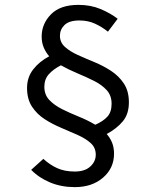

<svg xmlns="http://www.w3.org/2000/svg" viewBox="-20 -704 640 788"><path d="M287 64Q232 64 186 45Q140 26 108 -7L158 -52Q184 -28 214.5 -14Q245 0 287 0Q328 0 350.5 -20.5Q373 -41 373 -69Q373 -98 352.5 -116.5Q332 -135 300 -149.5Q268 -164 232 -179Q196 -194 164 -214.5Q132 -235 111.5 -266Q91 -297 91 -343Q91 -387 116.5 -419.5Q142 -452 182 -473Q168 -489 159.5 -509Q151 -529 151 -554Q151 -606 189 -645Q227 -684 302 -684Q352 -684 392.5 -667Q433 -650 463 -627L423 -574Q398 -594 369.5 -607Q341 -620 306 -620Q264 -620 245 -601.5Q226 -583 226 -557Q226 -530 246.5 -511.5Q267 -493 299 -478.5Q331 -464 367.5 -449Q404 -434 436 -413Q468 -392 488.5 -361Q509 -330 509 -284Q509 -236 484 -206Q459 -176 418 -154Q432 -138 440 -118.5Q448 -99 448 -73Q448 -14 403 25Q358 64 287 64ZM162 -348Q162 -315 182.5 -293.5Q203 -272 235 -256Q267 -240 303 -225.5Q339 -211 371 -192Q403 -206 420.5 -225Q438 -244 438 -278Q438 -312 418 -334Q398 -356 366 -372Q334 -388 298 -403Q262 -418 230 -436Q199 -420 180.5 -399.5Q162 -379 162 -348Z"/></svg>

Font: SauceCodePro NFM
Style: Regular
Weight: 400
Monospace: yes
Designer: Paul D. Hunt, Teo Tuominen
Foundry: Adobe
Version: Version 2.042;hotconv 1.1.0;makeotfexe 2.6.0;Nerd Fonts 3.3.